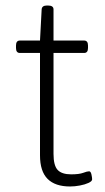

<svg xmlns="http://www.w3.org/2000/svg" viewBox="-20 -670 382 696"><path d="M234 6Q180 6 152.5 -21.5Q125 -49 125 -107V-478H52Q38 -478 38 -496V-505Q38 -523 52 -523H125L131 -636Q132 -650 150 -650H154Q174 -650 174 -636V-523H285Q299 -523 299 -505V-496Q299 -478 285 -478H174V-112Q174 -70 189 -54Q204 -38 238 -38Q267 -38 281.5 -43.5Q296 -49 303 -49Q309 -49 311.5 -37.5Q314 -26 314 -20Q314 -13 301 -7Q288 -1 269.5 2.5Q251 6 234 6Z"/></svg>

Font: Asap ExtraLight
Style: Regular
Weight: 200
Designer: Pablo Cosgaya
Foundry: Omnibus-Type
Version: Version 3.001; ttfautohint (v1.8.4.7-5d5b)